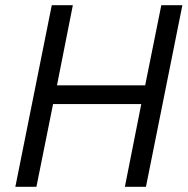

<svg xmlns="http://www.w3.org/2000/svg" viewBox="-20 -718 724 738"><path d="M460 0H541L681 -698H600L538 -390H199L260 -698H179L39 0H120L184 -318H523Z"/></svg>

Font: LVC Sans
Style: Italic
Weight: 400
Italic angle: -11.31°
Designer: Mike Abbink, Paul van der Laan, Pieter van Rosmalen
Foundry: Bold Monday
Version: Version 3.0